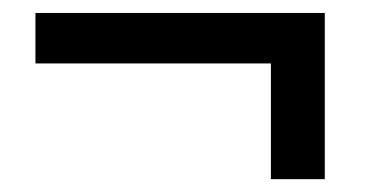

<svg xmlns="http://www.w3.org/2000/svg" viewBox="-20 -424 602 299"><path d="M35.2 -325.2V-403.8H485.8V-145H401.9V-325.2Z"/></svg>

Font: Trueno
Style: Rg
Weight: 400
Designer: Julieta Ulanovsky
Foundry: Julieta Ulanovsky
Version: Version 3.001b